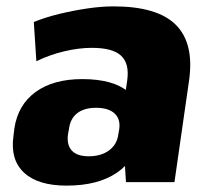

<svg xmlns="http://www.w3.org/2000/svg" viewBox="-20 -571 658 602"><path d="M362 -201 379 -320Q386 -372 359.5 -396.5Q333 -421 268 -421Q227 -421 181 -410Q135 -399 94 -379L86 -502Q123 -517 166.5 -527.5Q210 -538 254 -544.5Q298 -551 336 -551Q473 -551 531 -493.5Q589 -436 573 -320L527 0H375ZM189 11Q99 11 55.5 -29.5Q12 -70 22 -143L25 -168Q36 -242 91.5 -282.5Q147 -323 238 -323Q335 -323 382.5 -283Q430 -243 420 -170L416 -144Q406 -70 346.5 -29.5Q287 11 189 11ZM258 -81Q297 -81 322 -99.5Q347 -118 351 -150L354 -167Q358 -198 339 -215.5Q320 -233 281 -233Q244 -233 222 -216Q200 -199 196 -165L193 -149Q189 -116 205.5 -98.5Q222 -81 258 -81Z"/></svg>

Font: Pathway Extreme SemiCondensed ExtraBold
Style: Italic
Weight: 800
Width: 4
Italic angle: -8°
Version: Version 1.001;gftools[0.9.26]